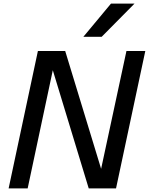

<svg xmlns="http://www.w3.org/2000/svg" viewBox="-20 -1049 829 1069"><path d="M191 -765H343L543 -109L684 -765H789L626 0H474L274 -658L134 0H28ZM598 -1029H729L546 -844H444Z"/></svg>

Font: Application Medium
Style: Italic
Weight: 500
Italic angle: -12°
Designer: Wei Huang
Foundry: Wei Huang
Version: Version 0.012